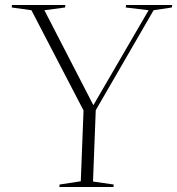

<svg xmlns="http://www.w3.org/2000/svg" viewBox="-20 -750 711 770"><path d="M354 -329H355L576 -709L484 -720L486 -730H671L669 -720L596 -709L364 -308L353 -22L436 -10L435 0H218L219 -10L304 -23L315 -307L106 -709L27 -720L28 -730H242L241 -720L158 -709Z"/></svg>

Font: Display Extralight
Style: Italic
Weight: 200
Italic angle: -2°
Designer: Latin by Veronika Burian and Jose Scaglione. Greek by Irene Vlachou. Cyrillic by Vera Evstafieva
Foundry: TypeTogether
Version: Version 3.002